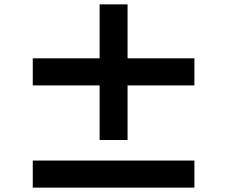

<svg xmlns="http://www.w3.org/2000/svg" viewBox="-20 -829 1040 879"><path d="M564 -188H436V-438H130V-562H436V-809H564V-562H870V-438H564ZM870 30H130V-94H870Z"/></svg>

Font: IBM Plex Sans JP
Style: Bold
Weight: 700
Designer: Mike Abbink; Paul van der Laan; Pieter van Rosmalen; Wujin Sim; Yejin Wi; Jinhee Kim; Boomi Park; Yona Kim; Kichan Ma
Foundry: Sandoll Inc.
Version: Version 1.001